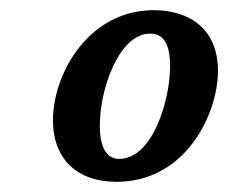

<svg xmlns="http://www.w3.org/2000/svg" viewBox="-20 -738 448 377"><path d="M209 -381C345 -381 408 -515 408 -599C408 -681 352 -718 282 -718C153 -718 84 -592 84 -502C84 -424 133 -381 209 -381ZM214 -426C189 -426 176 -449 176 -492C176 -562 213 -672 275 -672C302 -672 314 -650 314 -608C314 -542 280 -426 214 -426Z"/></svg>

Font: Noto Serif Condensed SemiBold
Style: Italic
Weight: 600
Width: 3
Italic angle: -12°
Designer: Monotype Design Team
Foundry: Monotype Imaging Inc.
Version: Version 2.014